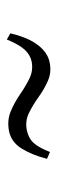

<svg xmlns="http://www.w3.org/2000/svg" viewBox="182 -570 171 576"><g transform="rotate(90 268.0 -281.5)"><path d="M79.5 -226.5Q87 -259 99.2 -284Q111.5 -309 128.8 -324.8Q146 -340.5 167 -344.5Q196.5 -350.5 222 -339.2Q247.5 -328 271 -311Q294.5 -294 318.8 -282.2Q343 -270.5 370 -276Q394.5 -281 408.8 -297Q423 -313 435.5 -345.5L456 -336.5Q444.5 -291.5 425 -260.2Q405.5 -229 372.5 -222.5Q340.5 -216.5 314 -227.5Q287.5 -238.5 263.2 -255.2Q239 -272 215 -283.8Q191 -295.5 164.5 -290.5Q144.5 -286.5 129 -270Q113.5 -253.5 98 -216Z"/></g></svg>

Font: Merriweather 120pt Light
Style: Regular
Weight: 300
Version: Version 2.100